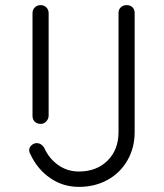

<svg xmlns="http://www.w3.org/2000/svg" viewBox="-20 -720 639 750"><path d="M99 -117Q94 -125 94 -133Q94 -145 103.5 -153Q113 -161 124 -161Q140 -161 152 -144Q171 -101 207 -75.5Q243 -50 288 -50Q357 -50 400 -92.5Q443 -135 443 -204V-670Q443 -683 452 -691.5Q461 -700 475 -700Q489 -700 497.5 -691.5Q506 -683 506 -670V-204Q506 -143 478 -94Q450 -45 400.5 -17.5Q351 10 288 10Q226 10 176 -24.5Q126 -59 99 -117ZM139 -236Q125 -236 116 -244.5Q107 -253 107 -267V-669Q107 -682 116 -691Q125 -700 139 -700Q152 -700 161 -691Q170 -682 170 -669V-267Q169 -254 160 -245Q151 -236 139 -236Z"/></svg>

Font: Quicksand
Style: Regular
Weight: 400
Designer: Andrew Paglinawan
Foundry: Andrew Paglinawan
Version: Version 3.000